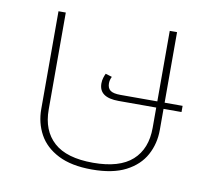

<svg xmlns="http://www.w3.org/2000/svg" viewBox="-64 -591 756 673"><g transform="rotate(10 314.0 -254.0)"><path d="M303 9Q230 9 183 -15Q136 -39 114 -79.5Q92 -120 92 -169V-517H118V-172Q118 -97 163.5 -56Q209 -15 303 -15Q397 -15 442.5 -56Q488 -97 488 -172V-244H354Q284 -244 284 -294Q284 -305 287 -314.5Q290 -324 293 -330L316 -323Q310 -311 310 -299Q310 -282 320.5 -274Q331 -266 357 -266H488V-517H514V-266H578V-244H514V-169Q514 -120 492 -79.5Q470 -39 423.5 -15Q377 9 303 9Z"/></g></svg>

Font: Noto Sans Thai UI Thin
Style: Regular
Weight: 100
Designer: Monotype Design Team
Foundry: Monotype Imaging Inc.
Version: Version 2.000